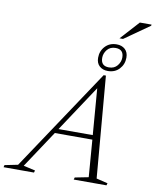

<svg xmlns="http://www.w3.org/2000/svg" viewBox="-170 -1127 978 1209"><g transform="rotate(10 319.0 -523.0)"><path d="M527 -31.5 599.5 -14 595.5 0H386L390 -14L476.5 -31L458 -268H218L61 -31L136 -14L132 0H-62.5L-59 -14L25 -31L457.5 -680H472ZM236.5 -296.5H455.5L432 -592ZM505.5 -885.5Q538 -885.5 558.8 -866.8Q579.5 -848 579.5 -813.5Q579.5 -770.5 551.5 -740.5Q523.5 -710.5 478 -710.5Q445.5 -710.5 424.8 -729.2Q404 -748 404 -782.5Q404 -825.5 432 -855.5Q460 -885.5 505.5 -885.5ZM481 -734Q515.5 -734 534.8 -757.8Q554 -781.5 554 -809.5Q554 -862 502.5 -862Q467.5 -862 448.5 -838.2Q429.5 -814.5 429.5 -786.5Q429.5 -734 481 -734ZM515.5 -926 624.5 -1046H699.5L698 -1038.5L538 -926Z"/></g></svg>

Font: Newsreader 16pt Light
Style: Italic
Weight: 300
Italic angle: -17°
Designer: Hugues Gentile
Foundry: Production Type
Version: Version 1.003; ttfautohint (v1.8.3)